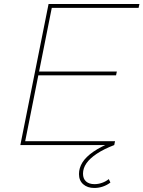

<svg xmlns="http://www.w3.org/2000/svg" viewBox="-20 -720 712 953"><path d="M169 -365H560L556 -346H165ZM105 -19H551L547 0H81L221 -700H672L668 -681H237ZM448 213Q414 213 393 194.5Q372 176 372 144Q372 114 389 86.5Q406 59 443.5 33Q481 7 540 -16L547 0Q495 20 460.5 43Q426 66 409 90.5Q392 115 392 142Q392 167 407 180.5Q422 194 449 194Q468 194 486.5 187.5Q505 181 520 169L528 186Q511 199 490.5 206Q470 213 448 213Z"/></svg>

Font: Montserrat Thin Thin
Style: Italic
Weight: 250
Italic angle: -11.3°
Version: Version 9.000